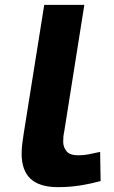

<svg xmlns="http://www.w3.org/2000/svg" viewBox="-20 -760 469 790"><path d="M162 -740H327L244 -217Q242 -209 241 -199Q240 -189 240 -177Q240 -155 253.5 -138Q267 -121 302 -121Q324 -121 344.5 -125Q365 -129 392 -135L394 -15Q354 -4 310.5 3Q267 10 219 10Q142 10 105.5 -24.5Q69 -59 69 -128Q69 -147 71.5 -167.5Q74 -188 77 -207Z"/></svg>

Font: Georama ExtraExtended SemiBold
Style: Italic
Weight: 600
Width: 8
Italic angle: -9°
Designer: Jean-Baptiste Levee
Foundry: Production Type
Version: Version 1.000